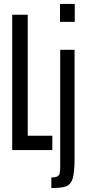

<svg xmlns="http://www.w3.org/2000/svg" viewBox="-20 -763 439 976"><path d="M42 0V-688H121V-73H246V0ZM285 -652V-743H360V-652ZM286 83V-510H359V43Q359 114 349.5 144.5Q340 175 316.5 184Q293 193 241 193V139Q263 139 272 133.5Q281 128 283.5 117.5Q286 107 286 83Z"/></svg>

Font: Saira Ultra Condensed Medium
Style: Regular
Weight: 500
Width: 1
Designer: Hector Gatti with collaboration of the Omnibus-Type team
Foundry: Omnibus-Type
Version: Version 1.001; ttfautohint (v1.8)